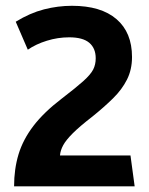

<svg xmlns="http://www.w3.org/2000/svg" viewBox="-20 -656 523 676"><path d="M29.6 0Q29.6 -60.7 45.3 -112.8Q61.1 -164.8 97.7 -212.7Q134.4 -260.7 196.7 -308.3Q247.3 -347.1 273.2 -370.3Q299.1 -393.6 308.1 -411.2Q317 -428.8 317 -450.8Q317 -486.1 294.3 -505.4Q271.5 -524.6 223.7 -524.6Q183.5 -524.6 145 -512.6Q106.5 -500.7 77.9 -481L35.4 -579.5Q85.6 -610.3 134.9 -623Q184.2 -635.6 233.3 -635.6Q335.6 -635.6 390.2 -588.6Q444.8 -541.6 444.8 -455.3Q444.8 -410.9 427.1 -375.8Q409.5 -340.8 378.1 -309.9Q346.8 -279 305.2 -245.5Q260.8 -211.2 236.6 -187.1Q212.4 -163 202.5 -144.7Q192.6 -126.4 191.2 -108.7H439.4L454.1 0Z"/></svg>

Font: Anaheim
Style: Regular
Weight: 400
Designer: Vernon Adams
Foundry: Vernon Adams
Version: Version 2.001